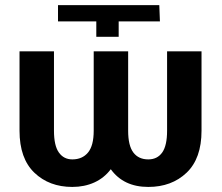

<svg xmlns="http://www.w3.org/2000/svg" viewBox="-20 -732 882 762"><path d="M362.2 -647H210.2V-711.6H612.2L614.7 -647H451V-585.9H362.2ZM351.9 -528.4H488.6V-213.1Q488.6 -154.1 509.2 -126.8Q529.8 -99.4 568.5 -99.4Q604.4 -99.4 623.8 -126.8Q643.1 -154.1 643.1 -213.1V-528.4H779.8V-213.1Q779.8 -103 720.5 -46.5Q661.2 9.9 568.5 9.9Q470.5 9.9 419.7 -60.4Q393.5 -25.6 354.2 -7.8Q315 9.9 267 9.9Q175.4 9.9 116.5 -46.5Q57.5 -103 57.5 -213.1V-528.4H194.2V-213.1Q194.2 -154.1 213.6 -126.8Q233 -99.4 267 -99.4Q306.8 -99.4 329.4 -126.8Q351.9 -154.1 351.9 -213.1Z"/></svg>

Font: Interface
Style: Bold
Weight: 700
Designer: Rasmus Andersson
Foundry: rsms
Version: Version 1.8